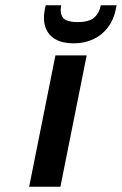

<svg xmlns="http://www.w3.org/2000/svg" viewBox="-20 -711 464 731"><path d="M191 -500H310L210 0H91ZM420 -672Q412 -634 390 -605.5Q368 -577 335 -561.5Q302 -546 260 -546Q218 -546 191 -561.5Q164 -577 153.5 -606Q143 -635 150 -672L154 -691H213Q207 -661 219.5 -644Q232 -627 276 -627Q319 -627 338.5 -644Q358 -661 364 -691H424Z"/></svg>

Font: Albert Sans SemiBold
Style: Italic
Weight: 600
Italic angle: -11.25°
Designer: Andreas Rasmussen
Foundry: a.Foundry
Version: Version 1.025